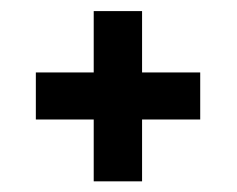

<svg xmlns="http://www.w3.org/2000/svg" viewBox="-20 -539 435 353"><path d="M152.3 -205.6V-319.3H45.9V-405.8H152.3V-518.6H241.2V-405.8H348.1V-319.3H241.2V-205.6Z"/></svg>

Font: Antonio
Style: Bold
Weight: 700
Designer: Vernon Adams
Foundry: Vernon Adams
Version: Version 1.002